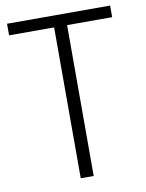

<svg xmlns="http://www.w3.org/2000/svg" viewBox="-82 -772 630 831"><g transform="rotate(-10 233.5 -357.0)"><path d="M262 0V-663H460V-714H7V-663H205V0Z"/></g></svg>

Font: Noto Sans SemiCondensed Light
Style: Regular
Weight: 300
Width: 4
Designer: Monotype Design Team
Foundry: Monotype Imaging Inc.
Version: Version 2.013